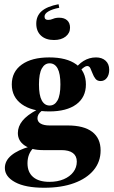

<svg xmlns="http://www.w3.org/2000/svg" viewBox="-20 -704 543 917"><path d="M191.1 192.7Q100.8 192.7 52 166.1Q3.2 139.5 3.2 98.4Q3.2 63.7 34.3 37.9Q65.3 12.1 122.6 -4L139.5 3.2Q125.8 16.1 118.5 34.7Q111.3 53.2 111.3 75.8Q111.3 118.5 138.3 141.5Q165.3 164.5 216.1 164.5Q254.8 164.5 284.3 152Q313.7 139.5 330.2 117.7Q346.8 96 346.8 67.7Q346.8 41.1 328.2 27Q309.7 12.9 272.6 12.9H184.7Q129.8 12.9 97.6 -9.3Q65.3 -31.5 65.3 -68.5Q65.3 -100 87.1 -127Q108.9 -154 155.6 -179L180.6 -175.8Q168.5 -166.1 163.7 -157.3Q158.9 -148.4 158.9 -139.5Q158.9 -122.6 174.2 -113.7Q189.5 -104.8 216.9 -104.8H303.2Q380.6 -104.8 420.6 -74.2Q460.5 -43.5 460.5 14.5Q460.5 68.5 427.4 108.5Q394.4 148.4 333.9 170.6Q273.4 192.7 191.1 192.7ZM215.3 -171.8Q132.3 -171.8 84.3 -206Q36.3 -240.3 36.3 -300.8Q36.3 -361.3 83.9 -395.6Q131.5 -429.8 215.3 -429.8Q298.4 -429.8 344.4 -396.4Q390.3 -362.9 390.3 -300.8Q390.3 -239.5 344.4 -205.6Q298.4 -171.8 215.3 -171.8ZM216.9 -200Q241.1 -200 254.8 -224.6Q268.5 -249.2 268.5 -300.8Q268.5 -352.4 255.2 -377Q241.9 -401.6 216.9 -401.6Q193.5 -401.6 179.8 -377Q166.1 -352.4 166.1 -300.8Q166.1 -249.2 179.4 -224.6Q192.7 -200 216.9 -200ZM460.5 -316.9Q444.4 -316.9 435.9 -327.8Q427.4 -338.7 422.2 -352.8Q416.9 -366.9 411.7 -377.8Q406.5 -388.7 396 -388.7Q390.3 -388.7 381.9 -383.1Q373.4 -377.4 364.5 -367.7Q355.6 -358.1 348.4 -341.9L333.9 -366.9Q351.6 -396 379 -412.9Q406.5 -429.8 438.7 -429.8Q466.9 -429.8 484.3 -414.1Q501.6 -398.4 501.6 -371Q501.6 -346.8 490.3 -331.9Q479 -316.9 460.5 -316.9ZM259.7 -683.9 262.9 -666.9Q229.8 -660.5 211.3 -649.6Q192.7 -638.7 192.7 -625Q192.7 -608.9 209.7 -608.9Q221.8 -608.9 233.5 -614.1Q245.2 -619.4 262.9 -619.4Q287.1 -619.4 300.8 -606.9Q314.5 -594.4 314.5 -571.8Q314.5 -546 293.5 -529.4Q272.6 -512.9 237.9 -512.9Q198.4 -512.9 175.8 -533.9Q153.2 -554.8 153.2 -591.1Q153.2 -628.2 179 -650.8Q204.8 -673.4 259.7 -683.9Z"/></svg>

Font: Playfair 5pt SemiExpanded Light Black
Style: Regular
Weight: 900
Version: Version 2.203